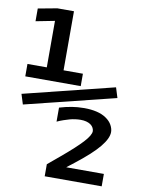

<svg xmlns="http://www.w3.org/2000/svg" viewBox="-100 -878 803 1079"><g transform="rotate(10 301.0 -339.0)"><path d="M26.9 -473.1H137.2V-738.3L29.8 -717.3V-790L138.2 -810.1H232.9V-473.1H343.3V-402.3H26.9ZM22.9 -301.8 540 -430.2 558.1 -372.1 41 -244.1ZM231.9 63Q244.6 52.2 261.7 38.1Q278.8 23.9 300.8 5.4Q378.4 -59.6 416.3 -100.6Q454.1 -141.6 454.1 -164.6Q454.1 -172.9 449.2 -183.1Q444.3 -193.4 433.1 -201.2Q411.6 -215.8 376 -215.8Q361.3 -215.8 345.2 -213.6Q329.1 -211.4 314.9 -207.5Q300.8 -203.6 281.2 -197Q261.7 -190.4 244.1 -182.1V-262.2Q259.8 -267.1 279.5 -271.7Q299.3 -276.4 315.4 -278.8Q329.1 -281.2 347.4 -282.7Q365.7 -284.2 384.8 -284.2Q424.3 -284.2 456.3 -276.6Q488.3 -269 510.7 -253.4Q533.7 -237.8 544.9 -217.3Q556.2 -196.8 556.2 -177.2Q556.2 -159.7 546.4 -138.7Q536.6 -117.7 515.9 -92.3Q495.1 -66.9 462.2 -36.9Q429.2 -6.8 382.8 29.3Q369.1 40 365 43.2Q360.8 46.4 359.4 47.4Q357.9 48.3 355.5 50.5Q353 52.7 342.3 61H557.1V131.8H231.9Z"/></g></svg>

Font: Hack
Style: Bold
Weight: 700
Monospace: yes
Designer: Christopher Simpkins
Foundry: Christopher Simpkins
Version: Version 2.017